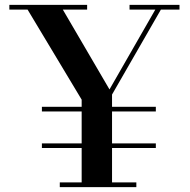

<svg xmlns="http://www.w3.org/2000/svg" viewBox="-20 -770 781 790"><path d="M152.4 -330.5H621.2V-311.5H152.4ZM152.4 -180H621.2V-161H152.4ZM226 -19.5H316V-360L93.5 -730.5H18.5V-750H338.5V-730.5H238.5L430.5 -402L619 -730.5H513V-750H718.5V-730.5H642L441 -381V-19.5H541V0H226Z"/></svg>

Font: Bodoni* 11pt Medium
Style: Regular
Weight: 500
Version: Version 2.3